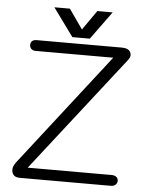

<svg xmlns="http://www.w3.org/2000/svg" viewBox="-58 -904 741 952"><g transform="rotate(5 312.5 -428.5)"><path d="M251 -857.4H173.8L275.4 -717.8H362.3L463.9 -857.4H387.7L319.3 -759.8ZM99.6 -633.8H486.3L51.8 -75.2Q31.2 -48.8 38.1 -24.4Q44.9 0 77.1 0H530.3Q544.9 0 553.7 -8.8Q561.5 -16.6 561.5 -27.3Q561.5 -38.1 553.7 -45.9Q543.9 -53.7 530.3 -53.7H111.3L559.6 -627.9Q577.1 -649.4 567.4 -668Q557.6 -687.5 525.4 -687.5H99.6Q85 -687.5 77.1 -679.7Q70.3 -671.9 70.3 -661.1Q70.3 -650.4 77.1 -642.6Q85.9 -633.8 99.6 -633.8Z"/></g></svg>

Font: Gulim
Style: Regular
Weight: 400
Version: Version 2.21